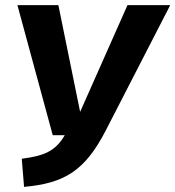

<svg xmlns="http://www.w3.org/2000/svg" viewBox="-20 -713 685 750"><path d="M645 -693H478L293 -276L208 -693H48L186 -185H233C197 -123 153 -104 65 -93L74 17C229 3 311 -43 394 -205Z"/></svg>

Font: Fira Sans
Style: Bold Italic
Weight: 700
Italic angle: -8°
Designer: bBox Type GmbH & Carrois Corporate GbR & Edenspiekermann AG
Foundry: bBox Type GmbH & Carrois Corporate GbR & Edenspiekermann AG
Version: Version 4.301;PS 004.301;hotconv 1.0.88;makeotf.lib2.5.64775